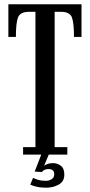

<svg xmlns="http://www.w3.org/2000/svg" viewBox="-20 -720 418 894"><path d="M87.5 0V-35H145V-665H115.5Q74.5 -665 64.2 -639.8Q54 -614.5 54 -548H19V-700H359.5V-548H324.5Q324.5 -614.5 314.5 -639.8Q304.5 -665 263.5 -665H234.5V-35H293.5V0ZM195 154Q169 154 148.8 149Q128.5 144 121 139.5L134 108Q139.5 111.5 155.8 116.8Q172 122 193 122Q208.5 122 220.5 114.2Q232.5 106.5 232.5 92.5Q232.5 77 224.5 72Q216.5 67 206 67Q186.5 67 174.5 81L141.5 79L172 0H207L185 52.5Q187 49.5 199 44.5Q211 39.5 227 39.5Q246 39.5 262.8 51.5Q279.5 63.5 279.5 93Q279.5 125 253.5 139.5Q227.5 154 195 154Z"/></svg>

Font: Imbue 10pt Medium
Style: Regular
Weight: 500
Designer: Tyler Finck
Foundry: Etcetera Type Company
Version: Version 1.102; ttfautohint (v1.8.3)